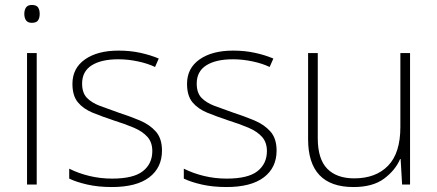

<svg xmlns="http://www.w3.org/2000/svg" viewBox="-20 -744 1763 774"><path d="M108 -724Q127 -724 133.5 -714Q140 -704 140 -688Q140 -672 133.5 -662Q127 -652 108 -652Q92 -652 85 -662Q78 -672 78 -688Q78 -704 85 -714Q92 -724 108 -724ZM128 -530V0H89V-530Z M633 -137Q633 -68 581.5 -29Q530 10 431 10Q376 10 332 0Q288 -10 259 -24V-64Q297 -45 341 -34.5Q385 -24 432 -24Q518 -24 556 -54Q594 -84 594 -135Q594 -170 574.5 -192Q555 -214 520 -229Q485 -244 440 -258Q392 -274 354 -289.5Q316 -305 294 -331.5Q272 -358 272 -406Q272 -469 322.5 -504.5Q373 -540 458 -540Q505 -540 546 -531Q587 -522 620 -508L605 -474Q576 -488 536 -496.5Q496 -505 457 -505Q388 -505 349.5 -480.5Q311 -456 311 -407Q311 -370 330 -350Q349 -330 382 -317.5Q415 -305 458 -290Q504 -275 543.5 -258.5Q583 -242 608 -214Q633 -186 633 -137Z M1095 -137Q1095 -68 1043.5 -29Q992 10 893 10Q838 10 794 0Q750 -10 721 -24V-64Q759 -45 803 -34.5Q847 -24 894 -24Q980 -24 1018 -54Q1056 -84 1056 -135Q1056 -170 1036.5 -192Q1017 -214 982 -229Q947 -244 902 -258Q854 -274 816 -289.5Q778 -305 756 -331.5Q734 -358 734 -406Q734 -469 784.5 -504.5Q835 -540 920 -540Q967 -540 1008 -531Q1049 -522 1082 -508L1067 -474Q1038 -488 998 -496.5Q958 -505 919 -505Q850 -505 811.5 -480.5Q773 -456 773 -407Q773 -370 792 -350Q811 -330 844 -317.5Q877 -305 920 -290Q966 -275 1005.5 -258.5Q1045 -242 1070 -214Q1095 -186 1095 -137Z M1633 -530V0H1601L1595 -103H1593Q1574 -58 1528.5 -24Q1483 10 1405 10Q1222 10 1222 -183V-530H1261V-187Q1261 -103 1299 -64Q1337 -25 1408 -25Q1495 -25 1544.5 -76Q1594 -127 1594 -232V-530Z"/></svg>

Font: Noto Sans Devanagari ExtraLight
Style: Regular
Weight: 200
Designer: Jelle Bosma - Monotype Design Team
Foundry: Monotype Imaging Inc.
Version: Version 2.004; ttfautohint (v1.8.4.7-5d5b)